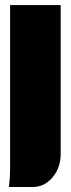

<svg xmlns="http://www.w3.org/2000/svg" viewBox="-20 -540 280 760"><path d="M220.2 -520V69.8Q220.2 123.5 188 161.9Q155.8 200.2 109.9 200.2H15.1Q20 167 20 120.1V-520Z"/></svg>

Font: Mikodacs
Style: Regular
Weight: 400
Designer: gluk (gluksza@wp.pl)
Foundry: gluk (gluksza@wp.pl)
Version: Version 0.28